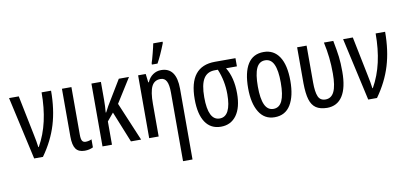

<svg xmlns="http://www.w3.org/2000/svg" viewBox="-87 -1078 3427 1616"><g transform="rotate(-10 1626.5 -270.0)"><path d="M94 -537 161 -207Q177 -132 182 -88H186Q239 -182 264 -293Q289 -404 289 -537H370Q370 -378 331 -249Q292 -120 206 0H131L11 -537Z M544 -129Q544 -93 553 -78Q562 -63 583 -63Q596 -63 611 -66.5Q626 -70 634 -75V-6Q602 10 562 10Q510 10 486.5 -22.5Q463 -55 463 -128V-537H544Z M906 -330 1045 0H958L851 -265L796 -199V0H715V-537H796V-383Q796 -329 791 -276H795L822 -327L949 -537H1036Z M1442 -364V240H1361V-348Q1361 -412 1345 -443Q1329 -474 1294 -474Q1241 -474 1218 -428Q1195 -382 1195 -279V0H1114V-537H1179L1188 -464H1193Q1210 -504 1241.5 -525.5Q1273 -547 1311 -547Q1442 -547 1442 -364ZM1244 -618Q1252 -640 1267 -698.5Q1282 -757 1286 -780H1366V-769Q1326 -667 1292 -606H1244Z M1727 10Q1640 10 1594 -58.5Q1548 -127 1548 -255Q1548 -397 1603.5 -467Q1659 -537 1771 -537H1946V-467H1853Q1908 -379 1908 -243Q1908 -122 1860 -56Q1812 10 1727 10ZM1728 -60Q1777 -60 1801.5 -108.5Q1826 -157 1826 -251Q1826 -365 1783 -467H1758Q1692 -467 1661 -416.5Q1630 -366 1630 -258Q1630 -60 1728 -60Z M2186 10Q2099 10 2053 -65Q2007 -140 2007 -269Q2007 -404 2052 -475.5Q2097 -547 2188 -547Q2274 -547 2321 -476Q2368 -405 2368 -269Q2368 -139 2322.5 -64.5Q2277 10 2186 10ZM2188 -61Q2238 -61 2262 -112.5Q2286 -164 2286 -269Q2286 -373 2262 -424.5Q2238 -476 2188 -476Q2137 -476 2113.5 -425Q2090 -374 2090 -269Q2090 -165 2114 -113Q2138 -61 2188 -61Z M2473 -230V-537H2554V-222Q2554 -142 2570.5 -102.5Q2587 -63 2633 -63Q2683 -63 2707 -113Q2731 -163 2731 -268Q2731 -340 2724 -404Q2717 -468 2702 -537H2782Q2799 -450 2805.5 -397Q2812 -344 2812 -269Q2812 -132 2766.5 -61.5Q2721 9 2634 9Q2574 8 2539.5 -15.5Q2505 -39 2489.5 -90Q2474 -141 2473 -230Z M2949 -537 3016 -207Q3032 -132 3037 -88H3041Q3094 -182 3119 -293Q3144 -404 3144 -537H3225Q3225 -378 3186 -249Q3147 -120 3061 0H2986L2866 -537Z"/></g></svg>

Font: Noto Sans UI Cond
Style: Regular
Weight: 400
Width: 3
Designer: Monotype Design Team
Foundry: Monotype Imaging Inc.
Version: Version 1.001